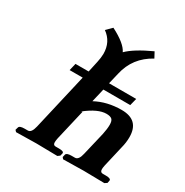

<svg xmlns="http://www.w3.org/2000/svg" viewBox="-160 -819 917 951"><g transform="rotate(30 298.5 -344.0)"><path d="M493.2 -439 482.9 -397.9H329.1L311 -320.8Q376 -356 459 -356Q559.1 -356 559.1 -257.8Q559.1 -227.1 550.8 -195.8L522.9 -75.2Q520 -61 520 -53.2Q520 -35.2 535.2 -35.2H554.2Q567.4 -35.2 574.7 -32Q582 -28.8 581.1 -22.9L578.1 -7.8L564.9 1Q483.9 -1 445.8 -1L329.1 1L321.8 -7.8L325.2 -22.9Q328.1 -35.2 356.9 -35.2H376Q397 -35.2 405.8 -75.2L437 -207Q443.8 -239.3 443.8 -262.2Q443.8 -285.2 434.3 -293.5Q424.8 -301.8 402.8 -301.8Q355 -301.8 288.1 -249L294.9 -251L253.9 -75.2Q251 -60.1 251 -51.8Q251 -34.7 266.1 -35.2H285.2Q314 -35.2 312 -22.9L308.1 -7.8L295.9 1Q214.8 -1 175.8 -1Q175.8 -1 60.1 1L51.8 -7.8L56.2 -22.9Q59.1 -35.2 87.9 -35.2H106.9Q127 -35.2 136.2 -75.2L210.9 -397.9H136.2L146 -439H221.2L234.9 -502Q240.7 -527.8 241.2 -550.8Q241.2 -619.6 188 -657.2L219.2 -688Q301.3 -646 319.8 -606Q359.9 -646 454.1 -689L471.2 -657.2Q376 -605.5 353 -502L337.9 -439Z"/></g></svg>

Font: Linux Libertine O
Style: Semibold Italic
Weight: 600
Italic angle: -11.5°
Designer: Philipp H. Poll
Foundry: Philipp H. Poll
Version: Version 5.1.2